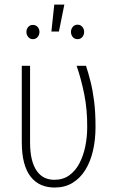

<svg xmlns="http://www.w3.org/2000/svg" viewBox="-20 -819 507 848"><path d="M76.2 -528.3H112.8V-191.4Q112.8 -146.5 120.6 -115Q128.4 -83.5 143.1 -63.2Q157.7 -43 177.2 -33.9Q196.8 -24.9 219.7 -24.9Q258.3 -24.9 285.6 -44.4Q313 -64 330.6 -97.4Q348.1 -130.9 356.7 -172.4Q365.2 -213.9 365.2 -257.8Q365.7 -335 352.1 -402.8Q338.4 -470.7 318.4 -528.3H359.9Q370.6 -495.6 380.1 -457.8Q389.6 -419.9 395.8 -371.3Q401.9 -322.8 401.9 -258.3Q401.9 -201.2 390.4 -152.3Q378.9 -103.5 356.2 -67.4Q333.5 -31.2 299.8 -11Q266.1 9.3 221.2 9.3Q188.5 9.3 161.9 -2.2Q135.3 -13.7 116 -37.8Q96.7 -62 86.4 -100.3Q76.2 -138.7 76.2 -192.4ZM207 -679.7 219.7 -798.8H264.2L240.2 -679.7ZM96.7 -678.2Q96.7 -690.9 104.7 -700Q112.8 -709 125 -709Q138.2 -709 146.2 -700Q154.3 -690.9 154.3 -678.2Q154.3 -665 146.2 -655.5Q138.2 -646 125 -646Q112.8 -646 104.7 -655.5Q96.7 -665 96.7 -678.2ZM293.5 -678.2Q293.5 -690.9 301.5 -700.4Q309.6 -710 322.8 -710Q335.4 -710 343.5 -700.4Q351.6 -690.9 351.6 -678.2Q351.6 -664.6 343.5 -655.3Q335.4 -646 322.8 -646Q309.6 -646 301.5 -655.3Q293.5 -664.6 293.5 -678.2Z"/></svg>

Font: Roboto Condensed ExtraLight
Style: Regular
Weight: 250
Designer: Christian Robertson
Foundry: Google
Version: Version 3.008; 2023